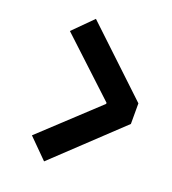

<svg xmlns="http://www.w3.org/2000/svg" viewBox="-152 -958 970 1083"><g transform="rotate(20 333.5 -416.5)"><path d="M122.4 -729.8 237 -844.4 625 -478.5V-354.8L237 11.1L122.4 -103.5L455.1 -413.4V-419.9Z"/></g></svg>

Font: TypoPRO Monoid
Style: Bold
Weight: 700
Width: 4
Monospace: yes
Designer: Andreas Larsen (@larsenwork)
Version: Version 0.61